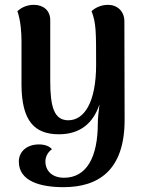

<svg xmlns="http://www.w3.org/2000/svg" viewBox="-20 -548 595 795"><path d="M495 -460C495 -502 465 -528 427 -528C393 -528 369 -511 359 -502C378 -453 378 -418 378 -280C378 -123 328 -50 263 -50C204 -50 188 -105 188 -214V-465C188 -505 159 -528 120 -528C89 -528 67 -515 52 -502C66 -462 69 -411 69 -378V-196C70 -48 122 8 224 8C312 8 366 -38 392 -116C388 -87 385 -55 385 -37C385 102 339 188 245 188C199 188 168 162 168 120C168 104 176 83 195 70C185 57 165 50 141 50C92 50 58 79 58 121C58 203 148 227 243 227C389 227 496 156 496 -52Z"/></svg>

Font: Arima Koshi ExtraBold
Style: Regular
Weight: 800
Designer: Joana Correia and Natanael Gama
Foundry: NDISCOVER
Version: Version 1.019;PS 001.019;hotconv 1.0.88;makeotf.lib2.5.64775